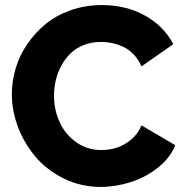

<svg xmlns="http://www.w3.org/2000/svg" viewBox="-20 -734 728 760"><path d="M382.8 -713.9Q480 -713.9 554.7 -671.9Q629.4 -629.9 666 -559.1L540 -471.2Q528.3 -498 509.8 -517.8Q491.2 -537.6 469 -548.1Q446.8 -558.6 424.6 -563.2Q402.3 -567.9 378.9 -567.9Q342.3 -567.9 311.5 -555.7Q280.8 -543.5 259.3 -522.7Q237.8 -502 222.9 -474.4Q208 -446.8 200.9 -416.7Q193.8 -386.7 193.8 -355Q193.8 -298.3 216.6 -249.5Q239.3 -200.7 282.5 -170.4Q325.7 -140.1 380.9 -140.1Q412.6 -140.1 442.1 -149.4Q471.7 -158.7 499 -181.4Q526.4 -204.1 540 -237.8L673.8 -159.2Q653.8 -108.9 605 -70.3Q556.2 -31.7 496.8 -12.9Q437.5 5.9 377 5.9Q302.2 5.9 235.8 -25.9Q169.4 -57.6 124.3 -109.1Q79.1 -160.6 53 -226.8Q26.9 -293 26.9 -360.8Q26.9 -412.6 42 -463.4Q57.1 -514.2 87.9 -559.3Q118.7 -604.5 160.6 -638.9Q202.6 -673.3 260 -693.6Q317.4 -713.9 382.8 -713.9Z"/></svg>

Font: Rawline ExtraBold
Style: Regular
Weight: 800
Designer: Matt McInerney, Pablo Impallari, Rodrigo Fuenzalida
Foundry: Matt McInerney, Pablo Impallari, Rodrigo Fuenzalida
Version: Version 4.020;PS 004.020;hotconv 1.0.88;makeotf.lib2.5.64775